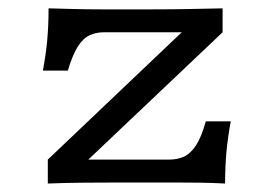

<svg xmlns="http://www.w3.org/2000/svg" viewBox="-20 -433 644 453"><path d="M92.8 0V-56.5L408.8 -356.9H225.8Q206.7 -356.9 191.5 -349.8Q176.2 -342.8 163.8 -323.5Q151.4 -304.2 140.1 -266.5H81.2Q88.4 -304.7 91.5 -339.5Q94.6 -374.2 94.6 -413.3Q125.4 -412.5 155.9 -411.7Q186.3 -410.9 216.5 -410.9H225.8H341Q386.8 -410.9 426.2 -411.7Q465.6 -412.5 505.2 -413.3V-356.9L188.4 -56.5H379.9Q399 -56.5 414.2 -63.5Q429.5 -70.5 442.3 -89.8Q455.1 -109.1 465.6 -146.8H524.5Q517.4 -108.6 514.2 -73.9Q511.1 -39.2 511.1 0Q481 -1.6 450.6 -2Q420.1 -2.4 389.2 -2.4H379.9H264.7Q222 -2.4 178 -2Q134 -1.6 92.8 0Z"/></svg>

Font: Playfair 5pt SemiExpanded Light
Style: Regular
Weight: 300
Width: 6
Designer: Claus Eggers Sørensen
Foundry: Claus Eggers Sørensen
Version: Version 2.203